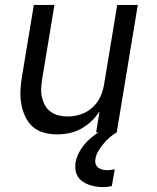

<svg xmlns="http://www.w3.org/2000/svg" viewBox="-20 -540 640 783"><path d="M212 8Q184 8 157.5 0.5Q131 -7 112 -24.5Q93 -42 82 -66.5Q71 -91 66.5 -118Q62 -145 63.5 -173Q65 -201 70 -230L118 -520H202L152 -218Q149 -199 148 -180Q147 -161 151 -143.5Q155 -126 163.5 -110.5Q172 -95 186.5 -84.5Q201 -74 218.5 -69.5Q236 -65 255 -65Q272 -65 290 -68.5Q308 -72 324 -79.5Q340 -87 354.5 -99.5Q369 -112 379 -127Q389 -142 395 -159Q401 -176 404 -193L458 -520H542L456 0H372L386 -86Q372 -64 352.5 -45.5Q333 -27 310 -14.5Q287 -2 262 3Q237 8 212 8ZM399 223Q384 223 369.5 220.5Q355 218 341.5 213Q328 208 316.5 200Q305 192 297.5 180Q290 168 288 153.5Q286 139 288 123Q293 95 310.5 68Q328 41 352.5 21Q377 1 404.5 -13Q432 -27 462 -35L456 0Q440 9 426.5 21Q413 33 401 47.5Q389 62 380 77.5Q371 93 369 110Q367 120 370.5 129.5Q374 139 381.5 144.5Q389 150 398.5 152Q408 154 418 154Q425 154 433 153Q441 152 448 150L436 219Q427 221 418 222Q409 223 399 223Z"/></svg>

Font: Iosevka Aile
Style: Italic
Weight: 400
Italic angle: -9°
Designer: Belleve Invis
Foundry: Belleve Invis
Version: Version 28.0.1; ttfautohint (v1.8.4)